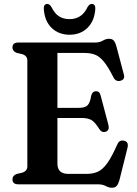

<svg xmlns="http://www.w3.org/2000/svg" viewBox="-20 -910 674 948"><path d="M41.5 -675.5Q41.5 -700 70.5 -700H447.5Q472.5 -700 487.5 -709.2Q502.5 -718.5 518.5 -718.5Q533.5 -718.5 541.2 -710Q549 -701.5 554.5 -682L591.5 -542.5Q598.5 -517 574 -511Q550 -505.5 539 -530.5Q513.5 -580.5 492.5 -606Q471.5 -631.5 449.2 -640Q427 -648.5 397.5 -648.5H263.5V-377.5H369.5Q400 -377.5 412.5 -390.2Q425 -403 430 -436.5Q435.5 -459 453 -459.5Q472 -460.5 477 -438L515.5 -292.5Q521.5 -266 501.5 -259.5Q483 -253.5 470.5 -272.5Q450 -305.5 432.8 -316.5Q415.5 -327.5 382 -327.5H263.5V-102.5Q263.5 -51.5 317 -51.5H408Q439 -51.5 463 -62.2Q487 -73 509.5 -104.2Q532 -135.5 559 -196.5Q568.5 -220 591.5 -215.5Q617 -210.5 609.5 -180L569.5 -20Q564 -1 556 8Q548 17 532.5 17Q517.5 17 502.2 8.5Q487 0 461.5 0H70.5Q41.5 0 41.5 -24.5Q41.5 -43 62 -51L90 -57.5Q115 -65.5 115 -89V-611Q115 -634.5 90 -642.5L62 -649Q41.5 -657 41.5 -675.5ZM323.5 -815.5Q384.5 -815.5 412.5 -875.5Q422 -890.5 432.5 -890.5Q452.5 -890.5 450.5 -864Q446 -805.5 411.5 -772Q377 -738.5 323.5 -738.5Q270 -738.5 235.2 -772Q200.5 -805.5 196.5 -864Q194 -890.5 214 -890.5Q224.5 -890.5 234 -875.5Q249 -844 270.8 -829.8Q292.5 -815.5 323.5 -815.5Z"/></svg>

Font: Fraunces 72pt S050 SemiBold
Style: Regular
Weight: 600
Version: Version 1.000; ttfautohint (v1.8.3)